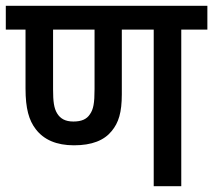

<svg xmlns="http://www.w3.org/2000/svg" viewBox="-20 -642 735 662"><path d="M605 -540H695V-622H0V-540H68V-337C68 -267 80 -227 103 -197C131 -160 175 -141 235 -141C297 -141 339 -158 365 -190C389 -219 400 -254 400 -317V-540H510V0H605ZM233 -223C205 -223 188 -233 177 -251C166 -269 163 -292 163 -334V-540H306V-335C306 -286 302 -265 290 -248C279 -231 261 -223 233 -223Z"/></svg>

Font: Noto Sans Devanagari SemiCondensed Medium
Style: Regular
Weight: 500
Width: 4
Designer: Jelle Bosma - Monotype Design Team
Foundry: Monotype Imaging Inc.
Version: Version 2.004